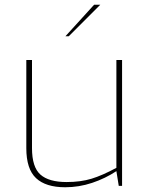

<svg xmlns="http://www.w3.org/2000/svg" viewBox="-20 -784 622 810"><path d="M91 -159V-531H115V-159Q115 -79 150.5 -47.5Q186 -16 261 -16Q320 -16 366 -30Q412 -44 471 -76V-531H495V0H481L471 -62Q424 -31 368.5 -12.5Q313 6 255 6Q173 6 132 -32.5Q91 -71 91 -159ZM377 -764H403L270 -631H256Z"/></svg>

Font: Exo Thin
Style: Regular
Weight: 250
Designer: Natanael Gama
Foundry: Natanael Gama
Version: Version 1.500; ttfautohint (v1.6)